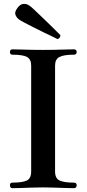

<svg xmlns="http://www.w3.org/2000/svg" viewBox="-20 -984 453 1004"><path d="M45 0Q32 0 32 -16Q32 -29 45 -29Q97 -29 120 -40Q143 -51 143 -87V-641Q143 -674 121.5 -686Q100 -698 45 -698Q32 -698 32 -712Q32 -726 45 -726Q62 -726 89.5 -725Q117 -724 148 -723.5Q179 -723 205 -723Q230 -723 261.5 -723.5Q293 -724 321.5 -725Q350 -726 366 -726Q381 -726 381 -712Q381 -698 366 -698Q313 -698 290.5 -686Q268 -674 268 -641V-87Q268 -51 292 -40Q316 -29 366 -29Q381 -29 381 -16Q381 0 366 0Q350 0 321.5 -1Q293 -2 261.5 -3Q230 -4 205 -4Q179 -4 148 -3Q117 -2 89.5 -1Q62 0 45 0ZM280 -780Q277 -782 258 -791Q239 -800 212 -813Q185 -826 157.5 -840Q130 -854 109 -865Q88 -876 81 -881Q67 -891 61 -906Q55 -921 71 -942Q85 -962 102 -963.5Q119 -965 133 -955Q140 -951 157.5 -934.5Q175 -918 197 -897Q219 -876 240.5 -855Q262 -834 277 -819Q292 -804 295 -801Q297 -795 292.5 -788Q288 -781 280 -780Z"/></svg>

Font: Zen Old Mincho Black
Style: Regular
Weight: 900
Designer: Yoshimichi Ohira
Foundry: Positype
Version: Version 1.001